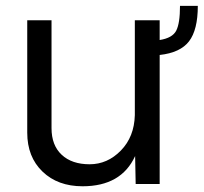

<svg xmlns="http://www.w3.org/2000/svg" viewBox="-20 -612 704 664"><path d="M74.2 -153.3V-542H158.2V-168.9Q158.2 -109.4 193.4 -76.7Q228.5 -43.9 290 -43.9Q351.6 -43.9 397.9 -91.3Q444.3 -138.7 446.3 -213.9V-542H532.2V-473.6Q576.2 -480.5 589.4 -505.9Q602.5 -531.2 602.5 -591.8H664.1Q664.1 -508.8 633.8 -469.2Q603.5 -429.7 532.2 -421.9V24.4H449.2L447.3 -72.3Q399.4 32.2 265.6 32.2Q179.7 32.2 127 -18.6Q74.2 -69.3 74.2 -153.3Z"/></svg>

Font: GenEi M Gothic v2 Regular
Style: Regular
Weight: 400
Version: Version 2.0